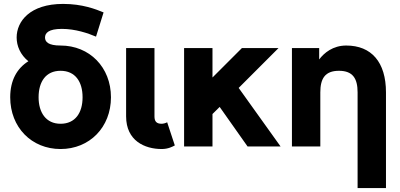

<svg xmlns="http://www.w3.org/2000/svg" viewBox="-20 -756 2066 991"><path d="M32.7 -253.9C32.7 -99.1 142.6 13.2 292.5 13.2C442.4 13.2 552.7 -99.1 552.7 -253.9C552.7 -408.7 442.4 -521 292.5 -521C229 -521 212.4 -540 212.4 -562.5C212.4 -585.4 230.5 -606.9 299.3 -606.9C368.7 -606.9 434.6 -584.5 475.6 -566.9L514.6 -691.9C474.6 -708.5 405.3 -735.8 305.7 -735.8C134.3 -735.8 65.9 -645.5 65.9 -562.5C65.9 -519 85 -473.1 126.5 -439.9C67.9 -403.3 32.7 -341.8 32.7 -253.9ZM179.2 -253.9C179.2 -334.5 216.8 -390.6 292.5 -390.6C368.2 -390.6 406.2 -334.5 406.2 -253.9C406.2 -173.3 368.2 -117.2 292.5 -117.2C216.8 -117.2 179.2 -175.8 179.2 -253.9Z M842.8 -125C836.9 -121.1 823.2 -117.2 814.5 -117.2C787.6 -117.2 777.3 -129.4 777.3 -155.3V-507.8H630.9V-155.3C630.9 -29.8 726.6 13.2 814.5 13.2C848.1 13.2 870.1 1 882.3 -5.4Z M1076.7 -167.5 1113.8 -204.1 1257.8 0H1428.2L1211.9 -302.2L1417.5 -507.8H1228.5L1076.7 -356V-507.8H930.2V0H1076.7Z M1825.7 214.8H1972.2V-279.3C1972.2 -435.5 1897 -521 1767.1 -521C1698.2 -521 1652.8 -482.9 1627.4 -449.2V-507.8H1486.8V0H1633.3V-279.3C1633.3 -350.6 1657.7 -390.6 1729.5 -390.6C1801.3 -390.6 1825.7 -350.6 1825.7 -279.3Z"/></svg>

Font: Giphurs ExtraBold
Style: Regular
Weight: 800
Version: Version 1.000